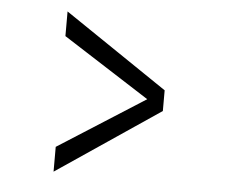

<svg xmlns="http://www.w3.org/2000/svg" viewBox="-42 -557 681 582"><g transform="rotate(5 298.5 -266.0)"><path d="M141 -509.5 455 -297V-234L141 -22V-97.5L416.5 -273V-258L141 -434.5Z"/></g></svg>

Font: Epilogue
Style: Regular
Weight: 400
Designer: Tyler Finck
Foundry: Etcetera Type Co
Version: Version 2.112